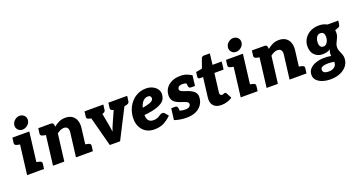

<svg xmlns="http://www.w3.org/2000/svg" viewBox="-48 -1524 4623 2474"><g transform="rotate(-20 2263.5 -287.0)"><path d="M71 0 135 -519H290L226 0ZM206 0 235 -118 278 -109Q295 -105 304.5 -96.5Q314 -88 312 -71L303 0ZM155 -519 126 -401 83 -410Q66 -414 56.5 -422.5Q47 -431 49 -448L58 -519ZM217 -571Q180 -571 156 -597.5Q132 -624 136 -661Q141 -699 172 -725.5Q203 -752 239 -752Q278 -752 303 -725.5Q328 -699 323 -661Q319 -624 287 -597.5Q255 -571 217 -571Z M426 0 490 -519H586Q616 -519 621 -493L626 -463Q660 -492 698.5 -509.5Q737 -527 785 -527Q841 -527 877.5 -501.5Q914 -476 929 -431.5Q944 -387 937 -330L896 0H741L782 -330Q786 -368 771 -389Q756 -410 722 -410Q698 -410 674 -399Q650 -388 627 -370L581 0ZM876 0 905 -118 948 -109Q965 -105 974.5 -96.5Q984 -88 982 -71L973 0ZM510 -519 481 -401 438 -410Q421 -414 411.5 -422.5Q402 -431 404 -448L413 -519Z M1205 0 1068 -519H1197Q1214 -519 1224 -511Q1234 -503 1237 -492L1280 -259Q1285 -231 1289.5 -204Q1294 -177 1297 -150Q1305 -177 1316.5 -204Q1328 -231 1340 -259L1444 -492Q1449 -503 1461 -511Q1473 -519 1488 -519H1611L1346 0ZM1173 -481 1178 -519H1252L1247 -481ZM1430 -481 1435 -519H1509L1504 -481ZM1144 -519 1115 -401 1072 -410Q1055 -414 1045.5 -422.5Q1036 -431 1038 -448L1047 -519ZM1305 -519 1296 -448Q1294 -431 1282.5 -422.5Q1271 -414 1252 -410L1207 -401L1208 -519ZM1471 -519 1442 -401 1399 -410Q1382 -414 1372.5 -422.5Q1363 -431 1365 -448L1374 -519ZM1632 -519 1623 -448Q1621 -431 1609.5 -422.5Q1598 -414 1579 -410L1534 -401L1535 -519Z M1815 8Q1752 8 1705 -20Q1658 -48 1632 -97.5Q1606 -147 1606 -212Q1606 -232 1608 -252.5Q1610 -273 1615 -293Q1624 -332 1641.5 -367Q1659 -402 1684 -431Q1697 -445 1710.5 -458Q1724 -471 1740 -481Q1771 -502 1808.5 -514Q1846 -526 1888 -526Q1938 -526 1977.5 -507.5Q2017 -489 2039 -458Q2061 -427 2061 -391Q2061 -356 2047 -326.5Q2033 -297 1998 -274Q1974 -259 1940.5 -246.5Q1907 -234 1861.5 -225Q1816 -216 1757 -210Q1757 -203 1757.5 -196Q1758 -189 1759 -183Q1765 -144 1786.5 -126Q1808 -108 1846 -108Q1872 -108 1893 -115Q1914 -122 1928 -132Q1937 -138 1945.5 -143.5Q1954 -149 1963 -152.5Q1972 -156 1983 -156Q1999 -156 2010 -143L2050 -96Q1995 -43 1942 -17.5Q1889 8 1815 8ZM1768 -306Q1796 -311 1819.5 -316Q1843 -321 1860.5 -327Q1878 -333 1891 -340Q1906 -348 1913.5 -359.5Q1921 -371 1921 -385Q1921 -398 1911 -409.5Q1901 -421 1879 -421Q1853 -421 1831.5 -407.5Q1810 -394 1793.5 -368Q1777 -342 1768 -306Z M2259 8Q2208 8 2165.5 0Q2123 -8 2091 -19L2103 -111L2176 -122Q2184 -111 2216.5 -104Q2249 -97 2280 -97Q2312 -97 2330 -109Q2348 -121 2351 -142Q2353 -163 2335.5 -174.5Q2318 -186 2291 -194.5Q2264 -203 2239 -212Q2206 -224 2180.5 -242Q2155 -260 2142.5 -289.5Q2130 -319 2136 -363Q2142 -411 2171.5 -448Q2201 -485 2249.5 -506Q2298 -527 2361 -527Q2413 -527 2449.5 -512.5Q2486 -498 2514 -480L2506 -415L2433 -396Q2417 -402 2398 -410Q2379 -418 2350 -418Q2331 -418 2316.5 -413Q2302 -408 2294 -398.5Q2286 -389 2284 -375Q2282 -356 2299.5 -344.5Q2317 -333 2344 -324.5Q2371 -316 2397 -306Q2428 -294 2453 -277.5Q2478 -261 2491 -235Q2504 -209 2499 -169Q2492 -114 2461 -74.5Q2430 -35 2378.5 -13.5Q2327 8 2259 8ZM2402 -447 2506 -418 2497 -340H2441Q2424 -340 2416.5 -350.5Q2409 -361 2408 -379ZM2205 -68 2101 -97 2111 -175H2167Q2184 -175 2191 -164.5Q2198 -154 2200 -136Z M2734 8Q2661 8 2626.5 -33Q2592 -74 2601 -144L2634 -412H2590Q2578 -412 2570.5 -419.5Q2563 -427 2564 -442L2572 -503L2657 -519L2702 -645Q2711 -669 2739 -669H2820L2802 -518H2928L2915 -412H2789L2757 -154Q2755 -136 2762.5 -124.5Q2770 -113 2786 -113Q2797 -113 2804 -116Q2811 -119 2816 -121.5Q2821 -124 2828 -124Q2840 -124 2847 -111L2885 -37Q2852 -15 2813 -3.5Q2774 8 2734 8Z M3000 0 3064 -519H3219L3155 0ZM3135 0 3164 -118 3207 -109Q3224 -105 3233.5 -96.5Q3243 -88 3241 -71L3232 0ZM3084 -519 3055 -401 3012 -410Q2995 -414 2985.5 -422.5Q2976 -431 2978 -448L2987 -519ZM3146 -571Q3109 -571 3085 -597.5Q3061 -624 3065 -661Q3070 -699 3101 -725.5Q3132 -752 3168 -752Q3207 -752 3232 -725.5Q3257 -699 3252 -661Q3248 -624 3216 -597.5Q3184 -571 3146 -571Z M3355 0 3419 -519H3515Q3545 -519 3550 -493L3555 -463Q3589 -492 3627.5 -509.5Q3666 -527 3714 -527Q3770 -527 3806.5 -501.5Q3843 -476 3858 -431.5Q3873 -387 3866 -330L3825 0H3670L3711 -330Q3715 -368 3700 -389Q3685 -410 3651 -410Q3627 -410 3603 -399Q3579 -388 3556 -370L3510 0ZM3805 0 3834 -118 3877 -109Q3894 -105 3903.5 -96.5Q3913 -88 3911 -71L3902 0ZM3439 -519 3410 -401 3367 -410Q3350 -414 3340.5 -422.5Q3331 -431 3333 -448L3342 -519Z M4171 178Q4110 178 4061 161.5Q4012 145 3983.5 114.5Q3955 84 3955 43Q3955 -7 3984.5 -40Q4014 -73 4062.5 -90.5Q4111 -108 4167.5 -110.5Q4224 -113 4278 -103Q4277 -109 4276.5 -115Q4276 -121 4276 -128Q4276 -142 4279.5 -157.5Q4283 -173 4290 -189Q4271 -176 4245.5 -168.5Q4220 -161 4182 -161Q4119 -161 4075.5 -202.5Q4032 -244 4032 -322Q4032 -378 4060.5 -424.5Q4089 -471 4141 -499Q4193 -527 4264 -527Q4294 -527 4321 -520Q4348 -513 4371 -500H4520L4513 -451Q4509 -421 4484 -413L4440 -398Q4441 -390 4442 -381.5Q4443 -373 4443 -364Q4443 -332 4433.5 -309Q4424 -286 4414 -266Q4403 -247 4395 -226Q4387 -205 4387 -176Q4387 -157 4393 -139.5Q4399 -122 4407 -105Q4415 -86 4422.5 -65.5Q4430 -45 4430 -19Q4430 38 4397 82.5Q4364 127 4305.5 152.5Q4247 178 4171 178ZM4184 75Q4214 75 4237.5 65Q4261 55 4275 36.5Q4289 18 4289 -7Q4289 -5 4289 -9.5Q4289 -14 4289 -18.5Q4289 -23 4289 -19Q4247 -26 4212.5 -26.5Q4178 -27 4153 -22Q4128 -17 4115 -5.5Q4102 6 4102 24Q4102 40 4110 51.5Q4118 63 4136 69Q4154 75 4184 75ZM4227 -251Q4251 -251 4267.5 -267Q4284 -283 4292.5 -307.5Q4301 -332 4301 -358Q4301 -390 4287.5 -408Q4274 -426 4246 -426Q4221 -426 4205 -411.5Q4189 -397 4181 -373Q4173 -349 4173 -321Q4173 -288 4186.5 -269.5Q4200 -251 4227 -251Z"/></g></svg>

Font: Aleo Black
Style: Italic
Weight: 900
Italic angle: -7°
Designer: Alessio Laiso
Foundry: Alessio Laiso
Version: Version 2.001;gftools[0.9.29]